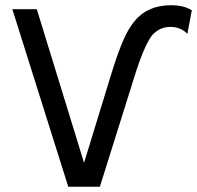

<svg xmlns="http://www.w3.org/2000/svg" viewBox="-20 -711 755 736"><path d="M500 -432.1 362.8 4.9H241.7L27.3 -675.8H121.1L302.2 -86.9L402.8 -415Q431.2 -508.3 452.6 -556.6Q472.2 -601.6 495.6 -629.9Q545.9 -690.9 634.8 -690.9Q686 -690.9 715.3 -671.4L698.2 -581.1Q673.3 -607.9 632.3 -607.9Q606.9 -607.9 585.9 -595.2Q564.9 -582.5 551.8 -559.1Q526.9 -516.6 500 -432.1Z"/></svg>

Font: Cadman
Style: Regular
Weight: 400
Designer: Paul James MIller
Foundry: High-Logic / Made with FontCreator
Version: Version 2.114;March 28, 2021;FontCreator 13.0.0.2683 64-bit